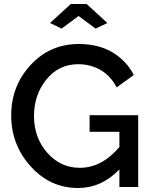

<svg xmlns="http://www.w3.org/2000/svg" viewBox="-20 -935 759 960"><path d="M373 -855 288 -792 230 -820 334 -915H413L517 -820L458 -792ZM428 -359H671V0H577V-88Q488 5 370 5Q231 5 133.5 -103Q36 -211 36 -358Q36 -505 133 -610Q230 -715 374 -715Q472 -715 542 -673.5Q612 -632 649 -560L563 -498Q534 -555 483.5 -584.5Q433 -614 371 -614Q274 -614 212 -537.5Q150 -461 150 -355Q150 -247 216 -171.5Q282 -96 379 -96Q489 -96 577 -200V-276H428Z"/></svg>

Font: Raleway-v4020 SemiBold
Style: Regular
Weight: 600
Designer: Matt McInerney, Pablo Impallari, Rodrigo Fuenzalida
Foundry: Matt McInerney, Pablo Impallari, Rodrigo Fuenzalida
Version: Version 4.020;PS 004.020;hotconv 1.0.88;makeotf.lib2.5.64775